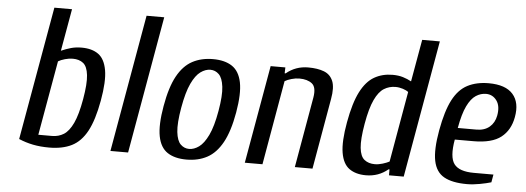

<svg xmlns="http://www.w3.org/2000/svg" viewBox="-48 -833 2670 975"><g transform="rotate(5 1287.5 -345.0)"><path d="M228 10Q183 10 145.5 2.5Q108 -5 73 -20L193 -700H283L245 -485Q270 -496 294.5 -503Q319 -510 349 -510Q402 -510 434.5 -486.5Q467 -463 477 -406.5Q487 -350 469 -250Q451 -150 420.5 -93.5Q390 -37 343 -13.5Q296 10 228 10ZM168 -50H238Q271 -50 297.5 -66.5Q324 -83 344.5 -126.5Q365 -170 379 -250Q393 -330 388 -373.5Q383 -417 362.5 -433.5Q342 -450 309 -450Q290 -450 269 -444Q248 -438 235 -430Z M540 0 663 -700H753L630 0Z M928 10Q868 10 831 -14.5Q794 -39 783 -96Q772 -153 789 -250Q806 -348 837 -404.5Q868 -461 913.5 -485.5Q959 -510 1019 -510Q1079 -510 1116 -485.5Q1153 -461 1164.5 -404.5Q1176 -348 1159 -250Q1142 -153 1110.5 -96Q1079 -39 1033.5 -14.5Q988 10 928 10ZM937 -45Q962 -45 987 -63Q1012 -81 1033.5 -125.5Q1055 -170 1069 -250Q1083 -330 1077.5 -374.5Q1072 -419 1053.5 -437Q1035 -455 1010 -455Q985 -455 960 -437Q935 -419 914 -374.5Q893 -330 879 -250Q865 -170 870 -125.5Q875 -81 893.5 -63Q912 -45 937 -45Z M1225 0 1313 -500H1388L1387 -470H1392Q1440 -510 1504 -510Q1552 -510 1584.5 -497.5Q1617 -485 1630.5 -452.5Q1644 -420 1633 -360L1570 0H1480L1543 -360Q1552 -413 1528.5 -431.5Q1505 -450 1464 -450Q1445 -450 1424 -444Q1403 -438 1390 -430L1315 0Z M1843 10Q1791 10 1758 -13.5Q1725 -37 1715.5 -93.5Q1706 -150 1724 -250Q1742 -350 1771 -406.5Q1800 -463 1841 -486.5Q1882 -510 1934 -510Q1964 -510 1987 -503Q2010 -496 2030 -485L2068 -700H2158L2035 0H1960V-30H1955Q1907 10 1843 10ZM1883 -50Q1902 -50 1923 -56.5Q1944 -63 1957 -70L2020 -430Q2010 -438 1991.5 -444Q1973 -450 1954 -450Q1922 -450 1895.5 -433.5Q1869 -417 1848.5 -373.5Q1828 -330 1814 -250Q1800 -170 1804.5 -126.5Q1809 -83 1830 -66.5Q1851 -50 1883 -50Z M2358 10Q2283 10 2241 -13.5Q2199 -37 2187.5 -93.5Q2176 -150 2194 -250Q2212 -350 2241.5 -406.5Q2271 -463 2316.5 -486.5Q2362 -510 2424 -510Q2510 -510 2547.5 -467.5Q2585 -425 2571 -350Q2559 -283 2512.5 -246.5Q2466 -210 2372 -210H2277Q2261 -120 2287 -85Q2313 -50 2388 -50H2488L2481 -10Q2458 -3 2423 3.5Q2388 10 2358 10ZM2287 -270H2382Q2423 -270 2448.5 -291.5Q2474 -313 2481 -350Q2490 -399 2469.5 -427Q2449 -455 2415 -455Q2388 -455 2363.5 -439Q2339 -423 2319.5 -383Q2300 -343 2287 -270Z"/></g></svg>

Font: Cuprum
Style: Italic
Weight: 400
Italic angle: -10°
Designer: Jovanny Lemonad
Foundry: Jovanny Lemonad
Version: Version 3.000